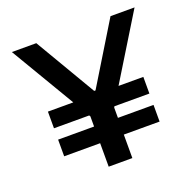

<svg xmlns="http://www.w3.org/2000/svg" viewBox="-124 -826 962 953"><g transform="rotate(-20 357.5 -349.5)"><path d="M102 -212H292V-266L288 -272H102V-360H236L35 -699H164L353 -378H360L556 -699H683L475 -360H606V-272H421L418 -266V-212H606V-124H417V0H292V-124H102Z"/></g></svg>

Font: Montreal
Style: Regular
Weight: 400
Designer: Julieta Ulanovsky, usr_local_share
Foundry: Julieta Ulanovsky, usr_local_share
Version: Version 2.001